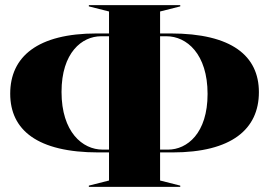

<svg xmlns="http://www.w3.org/2000/svg" viewBox="-20 -732 1054 752"><path d="M328 0H686V-5L607 -25V-135H655C887 -135 994 -226 994 -371C994 -513 888 -601 648 -601H607V-687L686 -707V-712H328V-707L407 -687V-601H359C127 -601 20 -510 20 -365C20 -223 126 -135 366 -135H407V-25L328 -5ZM221 -372C221 -526 301 -590 376 -590H407V-146H382C303 -146 221 -215 221 -372ZM607 -146V-590H632C711 -590 793 -521 793 -364C793 -210 713 -146 638 -146Z"/></svg>

Font: Nyght Serif Dark
Style: Regular
Weight: 800
Designer: Maksym Kobuzan
Version: Version 0.410;Glyphs 3.1.2 (3151)